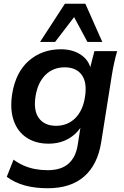

<svg xmlns="http://www.w3.org/2000/svg" viewBox="-20 -777 662 1021"><path d="M234 224Q165 224 111 209Q57 194 16 163L52 72Q78 91 106.5 103.5Q135 116 167 122Q199 128 233 128Q305 128 344 93.5Q383 59 393 -5L412 -126H423Q401 -75 352 -44Q303 -13 238 -13Q170 -13 121.5 -45Q73 -77 52.5 -137Q32 -197 45 -279Q64 -394 134 -454.5Q204 -515 304 -515Q368 -515 412 -484.5Q456 -454 464 -402L457 -408L482 -505H603Q594 -474 587 -442Q580 -410 575 -379L518 -20Q499 99 427.5 161.5Q356 224 234 224ZM278 -108Q339 -108 380 -148.5Q421 -189 432 -262Q444 -339 414.5 -379Q385 -419 324 -419Q263 -419 222 -379Q181 -339 169 -265Q157 -189 187 -148.5Q217 -108 278 -108ZM193 -554 325 -757H434L524 -554H445L374 -686L273 -554Z"/></svg>

Font: Mulish ExtraLight
Style: Bold Italic
Weight: 700
Italic angle: -9°
Version: Version 3.603